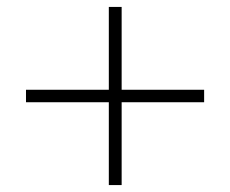

<svg xmlns="http://www.w3.org/2000/svg" viewBox="-20 -565 664 554"><path d="M294 -270H55V-306H294V-545H331V-306H569V-270H331V-31H294Z"/></svg>

Font: Nyght Serif
Style: Regular
Weight: 400
Designer: Maksym Kobuzan
Version: Version 0.410;July 4, 2025;FontCreator 15.0.0.2958 64-bit